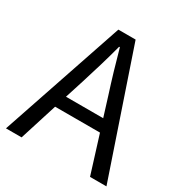

<svg xmlns="http://www.w3.org/2000/svg" viewBox="-170 -863 948 993"><g transform="rotate(30 304.0 -366.5)"><path d="M3.9 0 252 -732.9H355L604 0H505.9L436 -224.1H168L97.2 0ZM190.9 -296.9H413.1L377.9 -410.2Q357.9 -472.2 339.8 -533.2Q321.8 -594.2 304.2 -658.2H299.8Q282.7 -593.3 264.6 -532.7Q246.6 -472.2 227.1 -410.2Z"/></g></svg>

Font: Source Han Sans CN
Style: Regular
Weight: 400
Designer: Ryoko NISHIZUKA  (kana, bopomofo & ideographs); Paul D. Hunt (Latin, Greek & Cyrillic); Sandoll Communications , Soo-you
Foundry: Adobe
Version: Version 2.004;hotconv 1.0.118;makeotfexe 2.5.65603